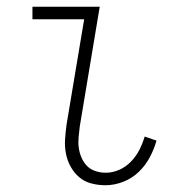

<svg xmlns="http://www.w3.org/2000/svg" viewBox="-20 -540 540 568"><path d="M292 8Q270 8 249.5 2.5Q229 -3 214 -16Q199 -29 189 -47Q179 -65 175 -86Q171 -107 172.5 -128.5Q174 -150 177 -172L229 -483H76V-520H275L216 -166Q214 -150 212.5 -134Q211 -118 213 -103Q215 -88 221 -74Q227 -60 237 -49.5Q247 -39 262 -34Q277 -29 293 -29Q313 -29 332.5 -37.5Q352 -46 367.5 -62Q383 -78 392.5 -97Q402 -116 408 -136L443 -124Q436 -99 423 -74.5Q410 -50 390 -31Q370 -12 344 -2Q318 8 292 8Z"/></svg>

Font: Iosevka Curly Slab Extralight
Style: Italic
Weight: 200
Italic angle: -9°
Monospace: yes
Designer: Belleve Invis
Foundry: Belleve Invis
Version: Version 22.1.2; ttfautohint (v1.8.4)